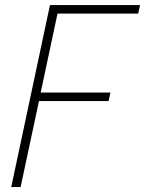

<svg xmlns="http://www.w3.org/2000/svg" viewBox="-20 -758 588 778"><path d="M196 -703 217.5 -724 142 -369.5 131.5 -383H427.5L420 -348.5H124L141 -363L63.5 0H25.5L182.5 -737.5H547.5L540 -703Z"/></svg>

Font: Epilogue ExtraLight
Style: Italic
Weight: 250
Italic angle: -12°
Designer: Tyler Finck
Foundry: Etcetera Type Co
Version: Version 2.112